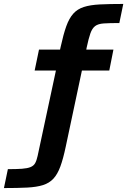

<svg xmlns="http://www.w3.org/2000/svg" viewBox="-148 -762 646 975"><path d="M-128 193 -108 97Q-64 97 -36.5 95Q-9 93 7 86.5Q23 80 30.5 66.5Q38 53 43 30L136 -404H28L50 -510H189L150 -478L160 -524Q174 -588 188.5 -628.5Q203 -669 224 -692.5Q245 -716 277.5 -726.5Q310 -737 359 -739.5Q408 -742 478 -742L458 -645Q408 -645 379 -643Q350 -641 335 -629.5Q320 -618 311 -592.5Q302 -567 292 -520L284 -477L257 -510H428L407 -404H268L186 -18Q173 44 158.5 83.5Q144 123 123 145.5Q102 168 70 178Q38 188 -10 190.5Q-58 193 -128 193Z"/></svg>

Font: Saira SemiExpanded SemiBold
Style: Regular
Weight: 600
Width: 6
Designer: Hector Gatti with collaboration of the Omnibus-Type team
Foundry: Omnibus-Type
Version: Version 1.101